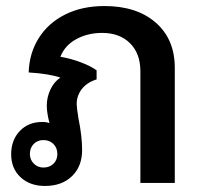

<svg xmlns="http://www.w3.org/2000/svg" viewBox="-20 -606 666 636"><path d="M559 -381V0H445V-370Q445 -429 410.5 -463Q376 -497 318 -497Q271 -497 233 -476.5Q195 -456 180 -418Q215 -412 248 -399.5Q281 -387 300 -373V-343Q268 -333 251 -311Q234 -289 234 -261Q234 -251 240 -213Q252 -155 252 -109Q252 -55 218.5 -22.5Q185 10 129 10Q79 10 48 -19Q17 -48 17 -95Q17 -142 45.5 -172Q74 -202 120 -202Q135 -202 144 -198Q135 -232 135 -256Q135 -284 147 -309.5Q159 -335 180 -349Q141 -362 75 -366Q77 -430 108.5 -480Q140 -530 196 -558Q252 -586 326 -586Q433 -586 496 -531Q559 -476 559 -381ZM170 -96Q170 -116 157 -129Q144 -142 124 -142Q104 -142 91.5 -129Q79 -116 79 -96Q79 -77 92 -64Q105 -51 124 -51Q144 -51 157 -63.5Q170 -76 170 -96Z"/></svg>

Font: Sarabun SemiBold
Style: Regular
Weight: 600
Designer: Suppakit Chalermlarp | Katatrad Co.,Ltd.
Foundry: Cadson Demak Co.,Ltd.
Version: Version 1.000; ttfautohint (v1.6)